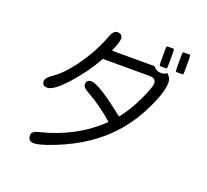

<svg xmlns="http://www.w3.org/2000/svg" viewBox="-140 -948 1280 1188"><g transform="rotate(20 500.0 -354.0)"><path d="M763.7 -777.3Q760.7 -770.5 760.7 -749V-676.8Q760.7 -654.8 763.7 -647.5H809.6L811 -652.3Q812.5 -660.6 812.5 -676.8V-749Q812.5 -770.5 809.6 -777.3ZM870.1 -777.3Q867.2 -770.5 867.2 -749V-676.8Q867.2 -654.8 870.1 -647.5H917L918.5 -652.3Q919.9 -660.6 919.9 -676.8V-749Q919.9 -770.5 917 -777.3ZM786.1 -609.4Q753.9 -609.4 733.9 -635.7H453.6L457.5 -645Q481.4 -701.7 481.4 -722.7Q481.4 -738.8 473.4 -746.8Q465.3 -754.9 447.3 -754.9Q420.9 -754.9 405.8 -712.4Q365.2 -604 295.9 -505.9Q226.6 -407.2 163.1 -365.2Q147.5 -354 137.2 -344.2Q121.1 -328.1 121.1 -316.4Q121.1 -299.3 128.9 -291.5Q137.2 -283.2 155.3 -283.2Q197.3 -283.2 279.5 -375Q361.8 -466.8 416 -564.9L418 -568.4H725.6Q749 -568.4 759.8 -557.6Q768.6 -548.8 768.6 -534.2Q768.1 -506.3 727.1 -419.4Q685.5 -332.5 638.2 -272.9L633.8 -267.6Q449.7 -414.1 400.4 -414.1Q376.5 -414.1 370.1 -398.9Q367.2 -392.6 367.2 -382.3Q367.2 -363.3 403.8 -342.8Q495.1 -292 578.6 -219.2L584.5 -214.4L579.1 -209Q428.2 -63 197.8 -6.8Q174.3 -1.5 164.6 8.8Q156.2 16.6 156.2 28.3Q156.2 49.3 166 59.1Q175.3 68.4 195.3 68.4Q218.8 68.4 274.4 50.3Q497.6 -26.9 637.2 -166.5Q719.2 -248.5 774.9 -353.5Q849.6 -494.6 849.6 -569.3Q849.6 -600.6 823.2 -622.1Q807.1 -609.4 786.1 -609.4Z"/></g></svg>

Font: YuPearl-Light
Style: Light
Weight: 300
Designer: Max Yao
Foundry: Max-Everyday
Version: Version 1.011; ttfautohint (v1.8.3)